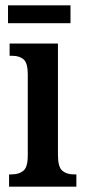

<svg xmlns="http://www.w3.org/2000/svg" viewBox="-20 -699 319 719"><path d="M14 0V-46H24Q51 -46 67.5 -59.5Q84 -73 84 -117V-421Q84 -463 68.5 -476.5Q53 -490 27 -490H16V-536H197V-119Q197 -74 213 -60Q229 -46 256 -46H266V0ZM10 -612V-679H244V-612Z"/></svg>

Font: Noto Serif Khmer ExtraCondensed SemiBold
Style: Regular
Weight: 600
Width: 2
Designer: Danh Hong and the Monotype Design Team
Foundry: Monotype Imaging Inc.
Version: Version 2.004; ttfautohint (v1.8.4.7-5d5b)